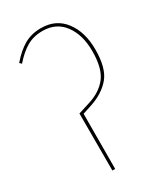

<svg xmlns="http://www.w3.org/2000/svg" viewBox="-176 -763 714 834"><g transform="rotate(-30 181.0 -345.5)"><path d="M133 -286 190 -304Q252 -323 284.5 -365Q317 -407 317 -493Q317 -575 279 -626Q241 -677 173 -677Q127 -677 93 -657Q59 -637 25 -598L16 -607Q52 -649 88.5 -670Q125 -691 173 -691Q248 -691 290 -635.5Q332 -580 332 -493Q332 -400 296 -356.5Q260 -313 194 -291L148 -276L147 0H133Z"/></g></svg>

Font: Fira Sans Compressed Hair
Style: Regular
Weight: 100
Width: 1
Designer: bBox Type GmbH & Carrois Corporate GbR & Edenspiekermann AG
Foundry: bBox Type GmbH & Carrois Corporate GbR & Edenspiekermann AG
Version: Version 4.301